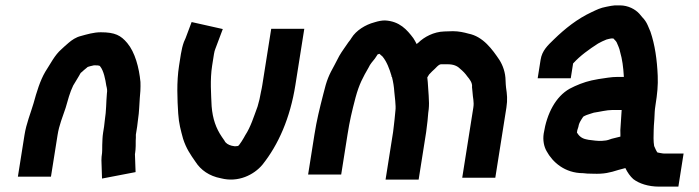

<svg xmlns="http://www.w3.org/2000/svg" viewBox="-20 -635 2601 714"><path d="M329.1 -392H335.1C337.5 -392 351 -392.4 352.5 -388C365.5 -372.5 372.1 -338.7 375.2 -317C377.9 -305.7 379.5 -299.7 377.5 -287C374.5 -253.6 375.5 -224 369.9 -189C369.2 -180.3 368.2 -172 367 -164L363.5 -142C360.7 -124.6 361 -111.8 360.2 -96L360 -76C360.1 -72 359.9 -68.7 359.5 -66C358 -56.7 357.2 -47.7 357.2 -39L359.4 29L484.2 5L481.8 -62L482.5 -66C483.7 -74 484.4 -82.7 484.6 -92L484.7 -112C485.3 -120 485.5 -127.3 485.2 -134L490 -164C491.2 -172 492.3 -181 493.3 -191C497.9 -220.1 497.7 -243.8 499.9 -271C501 -284 501 -284 502 -297C502.6 -309 502.7 -320 502.3 -330C497.4 -383.1 482.1 -440.7 453.2 -475C429.4 -503.3 407.9 -515 354.6 -515C328.3 -515 302.6 -507.1 280.4 -501C262.9 -496.8 247.1 -486.1 235.4 -476C225.8 -467.7 213.5 -456.9 208.6 -452C183 -429.9 167.6 -397.3 148.3 -368C129.1 -335.3 116.2 -292.6 104.8 -251C93.9 -213.9 77.8 -175.8 71.1 -133L46.5 22H169.5L194.1 -133C199.9 -169.9 212.8 -200.2 224.1 -234C232.1 -261.6 239.6 -291.4 252.2 -317C257.6 -326 257.6 -326 263.1 -335C265.9 -340.3 269.5 -346.3 273.9 -353C277.4 -358.9 279.5 -364.9 284.1 -367C288.1 -371 294.7 -376.7 303.8 -384C304.3 -387.2 326.4 -391.2 329.1 -392Z M692.6 -553 670.1 -493 663.9 -479C659.1 -465.7 655.4 -450.7 652.7 -434L645.9 -391C636.2 -329.3 639.5 -263.6 642.7 -213C645.3 -174.3 652.2 -151.1 660.8 -119C672.6 -82.5 687.9 -60.7 707.2 -33C726.4 -3.1 757.8 19.8 801.6 28C866.2 44.8 924.4 14.9 955.5 -22C1015.5 -96.9 1059.1 -196.3 1078.5 -319L1111.6 -528H988.6L955.5 -319C954.2 -310.3 952.4 -301.7 950.4 -293C947.4 -274.2 943.1 -256.4 937.9 -239C923.6 -200.7 912.5 -163.3 891.9 -132C887.9 -123.9 869 -92 864.6 -92C859.8 -91.3 856.1 -91 853.4 -91L841.7 -93C829.4 -96.2 819 -102.3 814.7 -112L805 -126C783.4 -157.9 770.8 -192.5 767 -240C765.2 -284 760.5 -337.8 768.9 -391L775.7 -434C777 -442 778.7 -448.3 780.7 -453C790 -477.7 799.2 -502.3 808.5 -527Z M1574.3 -229C1575.7 -242.3 1575.7 -259 1574.2 -279C1571.7 -306.3 1572.1 -322 1569 -347L1575.7 -358C1580.5 -363.8 1593.3 -375.8 1597 -379C1602.1 -384 1608.6 -391.8 1615.6 -395C1616.9 -395 1618.3 -395.3 1619.7 -396H1644.7C1665.7 -396 1679.9 -390.2 1690.2 -380C1703.3 -368.9 1709.5 -362.4 1718.4 -350C1725.7 -341.4 1737.7 -326.7 1735.3 -311C1735.7 -305.7 1736.4 -299.3 1737.2 -292C1738.1 -271.4 1743.7 -257 1740.2 -235L1698.9 26H1821.9L1863.2 -235C1867.9 -264.7 1865.4 -285.7 1861.9 -309L1860.8 -321C1860.4 -326.3 1860.1 -331 1860.1 -335C1859.8 -365.1 1850.1 -391.6 1837.3 -412C1811.4 -450.3 1777.1 -499.3 1721.8 -510C1705.8 -514.5 1685.8 -519 1664.2 -519C1656.2 -519 1645.5 -518.7 1632 -518C1593 -516.8 1557.4 -497.7 1535.4 -476C1533.2 -474.7 1531.2 -473 1529.6 -471C1525.5 -479 1521.4 -486.3 1517.1 -493C1493.8 -524 1466.2 -556.2 1411.5 -559C1400.2 -559 1387.2 -556.7 1372.4 -552C1338.1 -543 1304 -521.2 1287.2 -494C1284.5 -489.3 1280.7 -484 1275.7 -478C1264.4 -460.8 1252.5 -446 1241.6 -427L1224.4 -394C1202.7 -354.5 1195.6 -339.9 1182 -284C1167.8 -228.1 1158.1 -189.7 1149.4 -135L1125.8 14H1248.8L1272.4 -135C1280.4 -185.8 1288.3 -219.2 1302.1 -272C1315.9 -322.8 1329.5 -347 1350.8 -384C1356.5 -396.8 1365.6 -406.4 1374 -417C1379.3 -425 1379.3 -425 1384.6 -433C1386 -433.7 1387.4 -434 1388.7 -434C1389.5 -434.7 1390.2 -435 1390.9 -435C1394.2 -431.1 1399.7 -428.1 1402.3 -425C1418.2 -406.1 1428.2 -379.1 1435.9 -353L1434.6 -351L1437.4 -350C1437.3 -349.3 1437.5 -348.3 1438 -347C1442 -331.3 1445.3 -312 1446.4 -293C1447.5 -279.3 1453.1 -240.5 1450.5 -224L1447.4 -192C1446.7 -183.3 1445.8 -175.7 1444.8 -169C1444.2 -161 1443.2 -152.7 1441.8 -144L1413.8 33H1536.8L1564.8 -144C1566.3 -153.3 1567.4 -162.3 1568.1 -171C1571 -189.7 1571.4 -211 1574.3 -229Z M2102.5 -344 2111.2 -399C2137.6 -428.1 2171 -451.8 2203.9 -473C2211.5 -477 2211.5 -477 2219.2 -481C2224.9 -483.7 2230.3 -486 2235.3 -488C2238.7 -489.6 2250.4 -491.2 2252.9 -492H2260.9C2265.5 -486.5 2270.3 -483.4 2273.5 -477C2277.9 -466.1 2283.7 -455.4 2286 -442C2294.2 -414.2 2297.9 -384.8 2299.8 -352C2299.5 -350.7 2299.7 -349.7 2300.3 -349H2277.3C2251.2 -349 2230.8 -344.2 2206 -341C2190.5 -338 2190.5 -338 2180.2 -336C2151.9 -329.7 2122.5 -317.9 2098.3 -305C2046.7 -275.9 2013.9 -213.8 2002 -139C1997.9 -113 2003.1 -89.5 2012.6 -73C2034.6 -32.3 2080.2 9 2148.6 9C2157 10.3 2169.3 11 2185.3 11C2226.4 12.6 2248.3 6.9 2279.5 -3L2305.6 -10C2312.9 5.7 2323.8 21.1 2335.1 31C2356.5 47.6 2391.1 59 2430.7 59H2502.7L2522.1 -64H2450.1C2443.7 -64 2431.6 -66.8 2424.8 -68C2420 -73.7 2415.9 -85.4 2412.6 -92C2409.5 -109.5 2410.3 -131.9 2410.9 -151L2411.6 -168C2411.6 -172 2412.2 -180 2413.4 -192C2415 -217.5 2413.9 -220.1 2417.6 -244C2424.3 -285.9 2427.4 -317.8 2425.9 -353C2423.4 -413.1 2415.5 -468.4 2398.9 -517L2388.7 -541C2383.8 -552.3 2377.1 -562.3 2368.4 -571C2362.5 -578 2362.5 -578 2357.5 -584C2342.6 -600.4 2316.1 -615 2285.4 -615H2266.4C2258.3 -614.3 2248 -612.7 2235.6 -610C2211.2 -605.5 2199.7 -598.9 2180.4 -590C2126.8 -565.1 2081.1 -528.6 2039.9 -488.5C2017 -466.3 1995.8 -447 1990.4 -413L1979.5 -344ZM2291.8 -226C2290.9 -207.8 2288 -169.4 2286.9 -151L2287.2 -134C2286.9 -132 2286.9 -129.7 2287.1 -127L2254.8 -119C2247.8 -116.2 2235.5 -112 2226.7 -112C2223.3 -111.3 2216.9 -111 2207.6 -111C2196.4 -111.7 2189.1 -112.3 2185.9 -113C2183.2 -113 2177.7 -113.7 2169.2 -115C2164.4 -116 2164.4 -116 2159.5 -117C2143 -120.4 2132.7 -129.8 2125.5 -142C2126.1 -146 2126.1 -146 2126.9 -151C2128.1 -154.3 2129.4 -158.3 2130.8 -163C2132.7 -174.7 2135.8 -180.3 2142.3 -191C2146.2 -197 2146.2 -197 2148.8 -201C2155.8 -205.7 2168.1 -209.9 2175.6 -212C2181.9 -214 2181.9 -214 2188.2 -216C2208.5 -218.8 2235.7 -226 2257.8 -226Z"/></svg>

Font: Tape
Style: It
Weight: 500
Foundry: Cannot Into Space Fonts
Version: Version 0.97